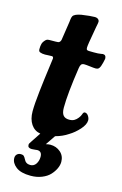

<svg xmlns="http://www.w3.org/2000/svg" viewBox="-131 -693 624 985"><g transform="rotate(15 181.0 -201.0)"><path d="M211.4 -147Q211.4 -119.1 221.7 -106.7Q231.9 -94.2 253.4 -94.2Q270.5 -94.2 280.8 -100.6Q290.5 -106 299.3 -117.2Q308.1 -128.4 311 -137.7Q314.9 -150.9 322.3 -150.9Q333.5 -150.9 341.3 -139.2Q349.1 -127.4 349.1 -116.2Q349.1 -93.8 325 -66.9Q300.8 -40 272.9 -23.4Q244.1 -3.9 206.1 6.3L170.9 58.1Q185.5 54.7 194.3 54.7Q226.1 54.7 248.5 74.2Q271 93.8 271 125.5Q271 142.6 262.5 161.1Q253.9 179.7 238.3 196.5Q222.7 213.4 196 224.1Q169.4 234.9 136.7 234.9Q84.5 234.9 58.6 214.6Q32.7 194.3 32.7 168Q32.7 155.8 40.5 148.2Q48.3 140.6 61.5 140.6Q71.8 140.6 76.9 145.5Q82 150.4 86.9 160.2Q96.7 182.1 120.6 182.1Q140.1 182.1 150.9 165.8Q161.6 149.4 161.6 128.4Q161.6 98.6 136.2 98.6Q132.8 98.6 124 99.9Q115.2 101.1 107.4 101.1Q85.9 101.1 85.9 84.5Q85.9 80.1 87.6 76.7Q89.4 73.2 94 66.7Q98.6 60.1 101.6 55.2L129.4 13.2Q97.7 7.8 79.6 -19Q61.5 -45.9 61.5 -87.4Q61.5 -125.5 69.3 -194.3Q77.1 -263.2 84.7 -317.9Q92.3 -372.6 92.3 -375.5Q92.3 -385.3 85 -386.2Q79.1 -386.7 67.1 -385.7Q55.2 -384.8 47.4 -384.8Q31.7 -384.8 21 -389.2Q12.7 -392.1 12.7 -404.8Q12.7 -421.9 15.9 -433.1Q19 -444.3 30.3 -455.6Q36.6 -462.9 50.8 -462.9Q92.3 -462.9 96.7 -463.9Q106.9 -466.3 110.4 -479.5Q113.3 -496.6 123.5 -565.9Q124.5 -571.3 125.5 -579.6Q126.5 -587.9 127 -592.5Q127.4 -597.2 128.7 -602.1Q129.9 -606.9 131.8 -610.4Q139.6 -624 175.3 -630.4Q222.2 -637.2 244.6 -637.2Q256.3 -637.2 262.9 -631.6Q269.5 -626 269.5 -617.7Q269.5 -614.3 268.3 -607.7Q267.1 -601.1 264.6 -588.9Q262.2 -576.7 260.7 -566.4Q246.6 -489.7 246.6 -475.6Q246.6 -467.3 249 -464.4Q251.5 -461.4 259.8 -460.9Q287.1 -460 308.6 -460.9Q318.8 -461.4 325.2 -462.9Q331.5 -464.4 334 -464.4Q351.6 -464.4 351.6 -443.4Q351.6 -440.9 346.7 -421.4Q343.8 -409.2 340.8 -401.9Q336.4 -391.1 331.3 -387.2Q326.2 -383.3 316.9 -383.3Q307.6 -383.3 286.6 -386Q265.6 -388.7 255.9 -388.7Q244.6 -388.7 239.7 -382.6Q234.9 -376.5 232.9 -362.8Q211.4 -220.2 211.4 -147Z"/></g></svg>

Font: Cooper*
Style: Bold Italic
Weight: 700
Italic angle: -7°
Designer: Owen Earl
Foundry: indestructible type*
Version: Version 0.001